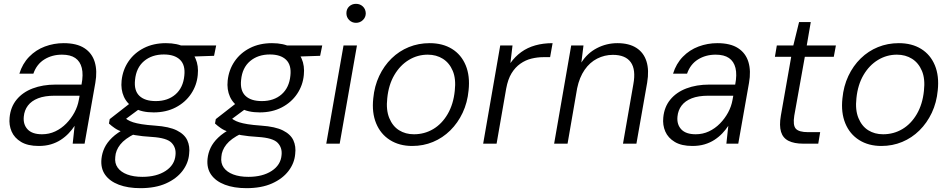

<svg xmlns="http://www.w3.org/2000/svg" viewBox="-20 -749 4957 1001"><path d="M182 12Q125 12 90 -9Q55 -30 40.5 -63.5Q26 -97 30 -136Q35 -191 66.5 -229.5Q98 -268 150.5 -288Q203 -308 270 -308H405Q415 -360 406.5 -394.5Q398 -429 372.5 -446.5Q347 -464 303 -464Q251 -464 211 -439Q171 -414 154 -365H81Q97 -417 132 -453Q167 -489 214 -506.5Q261 -524 312 -524Q380 -524 420 -498Q460 -472 474 -425.5Q488 -379 477 -317L421 0H359L369 -93Q356 -73 338 -54Q320 -35 297 -20Q274 -5 245.5 3.5Q217 12 182 12ZM199 -49Q236 -49 268 -64Q300 -79 325.5 -105Q351 -131 368 -162.5Q385 -194 391 -228L395 -250H265Q213 -250 178.5 -236.5Q144 -223 125.5 -198.5Q107 -174 104 -141Q100 -100 124 -74.5Q148 -49 199 -49Z M712 232Q647 232 599.5 214Q552 196 528 162Q504 128 509 79Q512 49 525 21.5Q538 -6 564.5 -31.5Q591 -57 633 -79L684 -52Q631 -26 607 4.5Q583 35 581 69Q577 102 593.5 125Q610 148 643 160.5Q676 173 722 173Q796 173 843.5 142Q891 111 895 59Q899 21 874.5 -4.5Q850 -30 773 -35Q721 -38 684 -44.5Q647 -51 621.5 -60Q596 -69 579 -80.5Q562 -92 548 -105L552 -128L661 -213L720 -191L608 -108L621 -141Q633 -132 645 -124.5Q657 -117 674 -111.5Q691 -106 718.5 -101.5Q746 -97 789 -94Q862 -89 902 -69Q942 -49 956.5 -17.5Q971 14 966 54Q962 102 931 142.5Q900 183 845 207.5Q790 232 712 232ZM781 -163Q720 -163 681.5 -185Q643 -207 626 -244.5Q609 -282 614 -329Q620 -385 650 -429Q680 -473 730 -498.5Q780 -524 845 -524Q906 -524 944.5 -502.5Q983 -481 999.5 -443.5Q1016 -406 1011 -358Q1006 -304 976 -259.5Q946 -215 896 -189Q846 -163 781 -163ZM792 -222Q855 -222 895 -257Q935 -292 941 -355Q947 -410 918.5 -437.5Q890 -465 834 -465Q772 -465 731 -430.5Q690 -396 684 -332Q678 -277 706.5 -249.5Q735 -222 792 -222ZM917 -452 905 -512H1107L1096 -458Z M1265 232Q1200 232 1152.5 214Q1105 196 1081 162Q1057 128 1062 79Q1065 49 1078 21.5Q1091 -6 1117.5 -31.5Q1144 -57 1186 -79L1237 -52Q1184 -26 1160 4.5Q1136 35 1134 69Q1130 102 1146.5 125Q1163 148 1196 160.5Q1229 173 1275 173Q1349 173 1396.5 142Q1444 111 1448 59Q1452 21 1427.5 -4.5Q1403 -30 1326 -35Q1274 -38 1237 -44.5Q1200 -51 1174.5 -60Q1149 -69 1132 -80.5Q1115 -92 1101 -105L1105 -128L1214 -213L1273 -191L1161 -108L1174 -141Q1186 -132 1198 -124.5Q1210 -117 1227 -111.5Q1244 -106 1271.5 -101.5Q1299 -97 1342 -94Q1415 -89 1455 -69Q1495 -49 1509.5 -17.5Q1524 14 1519 54Q1515 102 1484 142.5Q1453 183 1398 207.5Q1343 232 1265 232ZM1334 -163Q1273 -163 1234.5 -185Q1196 -207 1179 -244.5Q1162 -282 1167 -329Q1173 -385 1203 -429Q1233 -473 1283 -498.5Q1333 -524 1398 -524Q1459 -524 1497.5 -502.5Q1536 -481 1552.5 -443.5Q1569 -406 1564 -358Q1559 -304 1529 -259.5Q1499 -215 1449 -189Q1399 -163 1334 -163ZM1345 -222Q1408 -222 1448 -257Q1488 -292 1494 -355Q1500 -410 1471.5 -437.5Q1443 -465 1387 -465Q1325 -465 1284 -430.5Q1243 -396 1237 -332Q1231 -277 1259.5 -249.5Q1288 -222 1345 -222ZM1470 -452 1458 -512H1660L1649 -458Z M1681 0 1771 -512H1841L1751 0ZM1836 -630Q1815 -630 1800.5 -644.5Q1786 -659 1786 -680Q1786 -702 1800.5 -715.5Q1815 -729 1836 -729Q1857 -729 1871.5 -715.5Q1886 -702 1887 -680Q1887 -659 1872 -644.5Q1857 -630 1836 -630Z M2129 12Q2062 12 2013 -19Q1964 -50 1941 -106Q1918 -162 1926 -236Q1932 -300 1957 -353Q1982 -406 2021.5 -444.5Q2061 -483 2111.5 -503.5Q2162 -524 2220 -524Q2288 -524 2336.5 -494Q2385 -464 2408 -408.5Q2431 -353 2423 -278Q2417 -214 2392 -161Q2367 -108 2327.5 -69Q2288 -30 2237.5 -9Q2187 12 2129 12ZM2138 -49Q2193 -49 2238.5 -76Q2284 -103 2314 -154.5Q2344 -206 2351 -276Q2358 -338 2340.5 -379.5Q2323 -421 2289 -442.5Q2255 -464 2210 -464Q2157 -464 2111.5 -436.5Q2066 -409 2036 -358Q2006 -307 1999 -237Q1992 -176 2009.5 -133.5Q2027 -91 2060.5 -70Q2094 -49 2138 -49Z M2499 0 2588 -512H2652L2641 -420Q2665 -454 2697.5 -477.5Q2730 -501 2771 -512.5Q2812 -524 2861 -524L2848 -451H2812Q2782 -451 2751 -443.5Q2720 -436 2693 -417Q2666 -398 2647 -367Q2628 -336 2619 -287L2569 0Z M2869 0 2958 -512H3022L3011 -423Q3042 -472 3092 -498Q3142 -524 3199 -524Q3259 -524 3297.5 -499.5Q3336 -475 3350.5 -429Q3365 -383 3354 -318L3298 0H3228L3282 -310Q3296 -386 3268.5 -424.5Q3241 -463 3175 -463Q3132 -463 3093.5 -443.5Q3055 -424 3028 -385Q3001 -346 2989 -289L2939 0Z M3590 12Q3533 12 3498 -9Q3463 -30 3448.5 -63.5Q3434 -97 3438 -136Q3443 -191 3474.5 -229.5Q3506 -268 3558.5 -288Q3611 -308 3678 -308H3813Q3823 -360 3814.5 -394.5Q3806 -429 3780.5 -446.5Q3755 -464 3711 -464Q3659 -464 3619 -439Q3579 -414 3562 -365H3489Q3505 -417 3540 -453Q3575 -489 3622 -506.5Q3669 -524 3720 -524Q3788 -524 3828 -498Q3868 -472 3882 -425.5Q3896 -379 3885 -317L3829 0H3767L3777 -93Q3764 -73 3746 -54Q3728 -35 3705 -20Q3682 -5 3653.5 3.5Q3625 12 3590 12ZM3607 -49Q3644 -49 3676 -64Q3708 -79 3733.5 -105Q3759 -131 3776 -162.5Q3793 -194 3799 -228L3803 -250H3673Q3621 -250 3586.5 -236.5Q3552 -223 3533.5 -198.5Q3515 -174 3512 -141Q3508 -100 3532 -74.5Q3556 -49 3607 -49Z M4167 0Q4121 0 4091.5 -14.5Q4062 -29 4052 -61.5Q4042 -94 4051 -146L4105 -453H4020L4030 -512H4116L4146 -634H4207L4186 -512H4338L4327 -453H4176L4121 -146Q4113 -96 4129 -78Q4145 -60 4193 -60H4256L4246 0Z M4575 12Q4508 12 4459 -19Q4410 -50 4387 -106Q4364 -162 4372 -236Q4378 -300 4403 -353Q4428 -406 4467.5 -444.5Q4507 -483 4557.5 -503.5Q4608 -524 4666 -524Q4734 -524 4782.5 -494Q4831 -464 4854 -408.5Q4877 -353 4869 -278Q4863 -214 4838 -161Q4813 -108 4773.5 -69Q4734 -30 4683.5 -9Q4633 12 4575 12ZM4584 -49Q4639 -49 4684.5 -76Q4730 -103 4760 -154.5Q4790 -206 4797 -276Q4804 -338 4786.5 -379.5Q4769 -421 4735 -442.5Q4701 -464 4656 -464Q4603 -464 4557.5 -436.5Q4512 -409 4482 -358Q4452 -307 4445 -237Q4438 -176 4455.5 -133.5Q4473 -91 4506.5 -70Q4540 -49 4584 -49Z"/></svg>

Font: DM Sans 12pt Light
Style: Italic
Weight: 300
Italic angle: -10°
Version: Version 4.004;gftools[0.9.30]